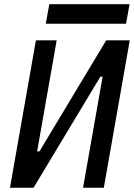

<svg xmlns="http://www.w3.org/2000/svg" viewBox="-20 -883 630 903"><path d="M83 0 115.7 -170.9H165.5L479.5 -693.4H513.7L481.4 -522.5H452.1L137.7 0ZM26.9 0 148.9 -693.4H246.6L124.5 0ZM370.6 0 492.7 -693.4H590.3L468.3 0ZM195.3 -771.5 211.9 -863.3H589.4L572.8 -771.5Z"/></svg>

Font: Cascadia Code PL
Style: Italic
Weight: 400
Italic angle: -10°
Monospace: yes
Designer: Aaron Bell
Foundry: Saja Typeworks
Version: Version 2404.023